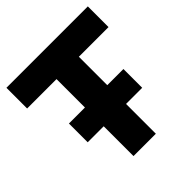

<svg xmlns="http://www.w3.org/2000/svg" viewBox="-190 -846 984 984"><g transform="rotate(-45 301.5 -354.0)"><path d="M220 0V-216H104V-352H220V-558H7V-708H597V-558H382V-352H499V-216H382V0Z"/></g></svg>

Font: Onest ExtraBold
Style: Regular
Weight: 800
Designer: Dmitri Voloshin, Andrey Kudryavtsev
Foundry: Dmitri Voloshin, Andrey Kudryavtsev
Version: Version 1.000;gftools[0.9.33]